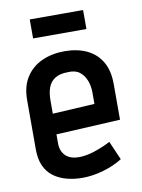

<svg xmlns="http://www.w3.org/2000/svg" viewBox="-79 -719 582 787"><g transform="rotate(-10 212.5 -325.5)"><path d="M322 -664H100V-585H322ZM126 -144V-181L393 -195V-343Q393 -399 371.5 -436Q350 -473 310.5 -492Q271 -511 217 -511Q165 -511 123 -492Q81 -473 56.5 -435Q32 -397 32 -340V-135Q32 -95 44.5 -67Q57 -39 80 -21.5Q103 -4 134 4.5Q165 13 201 13Q243 13 288 0Q333 -13 368 -35L334 -113Q301 -96 266 -84.5Q231 -73 201 -73Q184 -73 170 -77.5Q156 -82 146.5 -91Q137 -100 131.5 -113Q126 -126 126 -144ZM301 -325V-277L126 -267V-322Q126 -354 134.5 -376.5Q143 -399 163 -411.5Q183 -424 216 -424Q247 -426 265 -412Q283 -398 292 -375Q301 -352 301 -325Z"/></g></svg>

Font: Advent Pro SemiBold
Style: Regular
Weight: 600
Designer: VivaRado, Andreas Kalpakidis
Foundry: VivaRado, Andreas Kalpakidis
Version: Version 3.000